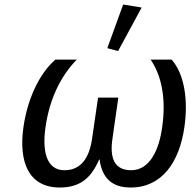

<svg xmlns="http://www.w3.org/2000/svg" viewBox="-20 -816 844 851"><path d="M245.1 15.1C335.9 15.1 384.3 -27.8 419.4 -108.9H421.4C432.6 -26.9 476.1 15.1 559.1 15.1C698.2 15.1 775.4 -97.7 797.4 -253.4C814.5 -371.1 797.9 -487.3 740.7 -551.8H647.5C697.3 -479 716.8 -377 698.7 -251.5C685.1 -152.8 644.5 -61.5 561.5 -61.5C485.8 -61.5 465.8 -116.7 478.5 -201.7L504.4 -383.3H414.6L388.2 -201.7C376 -116.7 339.4 -61.5 265.6 -61.5C182.1 -61.5 167.5 -153.3 181.6 -251.5C199.2 -377 249 -479 320.3 -551.8H225.6C150.4 -486.8 101.1 -371.1 84 -253.4C62 -99.1 106 15.1 245.1 15.1ZM503.4 -589.8 607.9 -782.7 525.9 -795.9 455.6 -602.5Z"/></svg>

Font: Winston
Style: Italic
Weight: 400
Italic angle: -8.13011°
Designer: Vernon Adams, Kim Jin-seong, David Berlow, Cristiano Sobral
Foundry: The Winston Project Authors
Version: Version 3.004